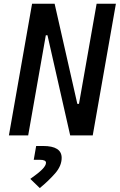

<svg xmlns="http://www.w3.org/2000/svg" viewBox="-20 -713 630 1011"><path d="M349.6 0 230 -527.3H185.1L215.3 -693.4H267.6L387.2 -166H411.6L381.3 0ZM26.9 0 148.9 -693.4H250.5L128.4 0ZM366.7 0 488.8 -693.4H590.3L468.3 0ZM189.5 277.3 139.6 229Q182.1 199.2 202.1 179Q222.2 158.7 222.2 144Q222.2 128.4 189.5 128.4H157.7L170.4 55.7H207Q304.7 55.7 304.7 118.2Q304.7 160.6 270 200.2Q235.4 239.7 189.5 277.3Z"/></svg>

Font: Cascadia Code PL
Style: Italic
Weight: 400
Italic angle: -10°
Monospace: yes
Designer: Aaron Bell
Foundry: Saja Typeworks
Version: Version 2404.023